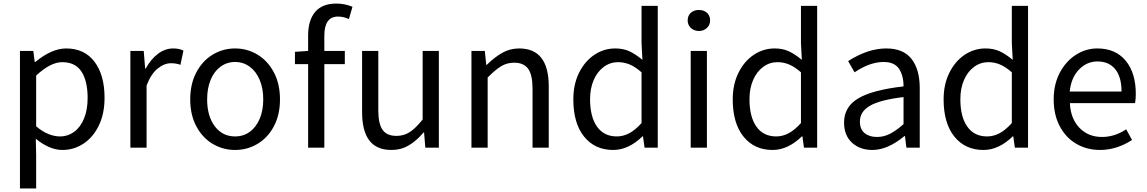

<svg xmlns="http://www.w3.org/2000/svg" viewBox="-20 -829 6439 1078"><path d="M167 -543 175 -481H178Q271 -557 351 -557Q454 -557 510.5 -482.5Q567 -408 567 -280Q567 -190 534.5 -123.5Q502 -57 448 -22Q394 13 331 13Q258 13 181 -50L183 45V229H92V-543ZM472 -279Q472 -374 437.5 -427Q403 -480 329 -480Q264 -480 183 -405V-120Q218 -90 252 -76.5Q286 -63 316 -63Q361 -63 396.5 -89Q432 -115 452 -164Q472 -213 472 -279Z M787 -543 795 -444H798Q827 -497 867 -527Q907 -557 952 -557Q987 -557 1010 -545L993 -465Q970 -474 940 -474Q902 -474 865 -444Q828 -414 803 -349V0H712V-543Z M1048 -271Q1048 -358 1082.5 -423Q1117 -488 1174.5 -522.5Q1232 -557 1300 -557Q1368 -557 1425.5 -522.5Q1483 -488 1517.5 -423Q1552 -358 1552 -271Q1552 -184 1517.5 -119.5Q1483 -55 1425.5 -21Q1368 13 1300 13Q1232 13 1174.5 -21Q1117 -55 1082.5 -119.5Q1048 -184 1048 -271ZM1458 -271Q1458 -333 1438 -380.5Q1418 -428 1382 -454.5Q1346 -481 1300 -481Q1254 -481 1218 -454.5Q1182 -428 1162.5 -380.5Q1143 -333 1143 -271Q1143 -177 1186 -120Q1229 -63 1300 -63Q1347 -63 1382.5 -89Q1418 -115 1438 -162Q1458 -209 1458 -271Z M1878 -736Q1801 -736 1801 -629V-543H1916V-469H1801V0H1710V-469H1636V-538L1710 -543V-630Q1710 -715 1749.5 -762Q1789 -809 1868 -809Q1916 -809 1959 -791L1939 -722Q1908 -736 1878 -736Z M2013 -199V-543H2104V-210Q2104 -134 2128 -100Q2152 -66 2206 -66Q2247 -66 2280 -87Q2313 -108 2353 -158V-543H2444V0H2368L2361 -85H2358Q2317 -37 2274 -12Q2231 13 2178 13Q2094 13 2053.5 -40.5Q2013 -94 2013 -199Z M2702 -543 2710 -465H2713Q2758 -509 2801 -533Q2844 -557 2895 -557Q3061 -557 3061 -344V0H2970V-332Q2970 -408 2945.5 -442.5Q2921 -477 2867 -477Q2827 -477 2795 -458Q2763 -439 2718 -394V0H2627V-543Z M3199 -271Q3199 -356 3231.5 -421Q3264 -486 3317.5 -521.5Q3371 -557 3434 -557Q3479 -557 3513 -541.5Q3547 -526 3587 -493L3582 -587V-796H3673V0H3599L3590 -64H3588Q3509 13 3423 13Q3320 13 3259.5 -62Q3199 -137 3199 -271ZM3582 -138V-423Q3548 -453 3516.5 -466.5Q3485 -480 3450 -480Q3406 -480 3370 -453.5Q3334 -427 3313.5 -380Q3293 -333 3293 -272Q3293 -173 3332 -118Q3371 -63 3443 -63Q3480 -63 3514 -81.5Q3548 -100 3582 -138Z M3841 -714Q3841 -741 3858.5 -757Q3876 -773 3904 -773Q3932 -773 3949.5 -757Q3967 -741 3967 -714Q3967 -689 3949 -672Q3931 -655 3904 -655Q3877 -655 3859 -672Q3841 -689 3841 -714ZM3858 -543H3949V0H3858Z M4094 -271Q4094 -356 4126.5 -421Q4159 -486 4212.5 -521.5Q4266 -557 4329 -557Q4374 -557 4408 -541.5Q4442 -526 4482 -493L4477 -587V-796H4568V0H4494L4485 -64H4483Q4404 13 4318 13Q4215 13 4154.5 -62Q4094 -137 4094 -271ZM4477 -138V-423Q4443 -453 4411.5 -466.5Q4380 -480 4345 -480Q4301 -480 4265 -453.5Q4229 -427 4208.5 -380Q4188 -333 4188 -272Q4188 -173 4227 -118Q4266 -63 4338 -63Q4375 -63 4409 -81.5Q4443 -100 4477 -138Z M4719 -141Q4719 -229 4798.5 -276.5Q4878 -324 5053 -344Q5053 -405 5027.5 -443Q5002 -481 4941 -481Q4864 -481 4778 -423L4742 -486Q4853 -557 4956 -557Q5052 -557 5098 -498Q5144 -439 5144 -334V0H5069L5061 -65H5058Q4964 13 4878 13Q4808 13 4763.5 -28Q4719 -69 4719 -141ZM5053 -132V-284Q4920 -268 4864 -235Q4808 -202 4808 -147Q4808 -103 4834.5 -81.5Q4861 -60 4904 -60Q4942 -60 4976.5 -77.5Q5011 -95 5053 -132Z M5278 -271Q5278 -356 5310.5 -421Q5343 -486 5396.5 -521.5Q5450 -557 5513 -557Q5558 -557 5592 -541.5Q5626 -526 5666 -493L5661 -587V-796H5752V0H5678L5669 -64H5667Q5588 13 5502 13Q5399 13 5338.5 -62Q5278 -137 5278 -271ZM5661 -138V-423Q5627 -453 5595.5 -466.5Q5564 -480 5529 -480Q5485 -480 5449 -453.5Q5413 -427 5392.5 -380Q5372 -333 5372 -272Q5372 -173 5411 -118Q5450 -63 5522 -63Q5559 -63 5593 -81.5Q5627 -100 5661 -138Z M5896 -271Q5896 -356 5930.5 -421Q5965 -486 6021 -521.5Q6077 -557 6141 -557Q6243 -557 6300 -488.5Q6357 -420 6357 -302Q6357 -276 6353 -250H5987Q5991 -163 6040.5 -111.5Q6090 -60 6167 -60Q6239 -60 6303 -103L6336 -43Q6249 13 6156 13Q6083 13 6024 -21Q5965 -55 5930.5 -119.5Q5896 -184 5896 -271ZM6142 -484Q6082 -484 6038 -438.5Q5994 -393 5986 -315H6277Q6277 -397 6241.5 -440.5Q6206 -484 6142 -484Z"/></svg>

Font: Noto Sans SC
Style: Regular
Weight: 400
Designer: Ryoko NISHIZUKA ____ (kana & ideographs); Paul D. Hunt (Latin, Greek & Cyrillic); Wenlong ZHANG ___ (bopomofo); Sandoll 
Foundry: Adobe Systems Incorporated
Version: Version 1.004